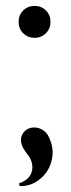

<svg xmlns="http://www.w3.org/2000/svg" viewBox="-20 -533 240 650"><path d="M58 -82Q68 -97 85.5 -100.5Q103 -104 120.5 -95.5Q138 -87 147 -66Q161 -34 157.5 -4.5Q154 25 138.5 48Q123 71 99 84.5Q75 98 47 97L44 88Q72 78 82 61Q92 44 89 24.5Q86 5 74 -9Q66 -19 59 -31Q52 -43 51 -56.5Q50 -70 58 -82ZM97 -405Q74 -405 58.5 -420.5Q43 -436 43 -459Q43 -482 58.5 -497.5Q74 -513 97 -513Q120 -513 135.5 -497.5Q151 -482 151 -459Q151 -436 135.5 -420.5Q120 -405 97 -405Z"/></svg>

Font: Cinzel Eorzea
Style: Regular
Weight: 500
Designer: Natanael Gama
Version: Version 2.000